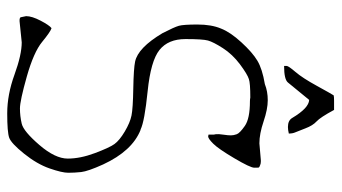

<svg xmlns="http://www.w3.org/2000/svg" viewBox="-221 -682 918 516"><g transform="rotate(90 238.0 -424.0)"><path d="M275.4 -862.8Q295.4 -825.7 306.4 -815.7Q317.4 -805.7 325 -785.6Q332.5 -765.6 335.7 -758.5Q338.9 -751.5 338.9 -741.2Q329.1 -738.8 321.3 -738.8Q303.7 -738.8 296.9 -750.5Q270.5 -794.9 248.5 -795.9Q225.1 -767.6 201.7 -738.8Q193.4 -728.5 157.2 -728.5V-735.4Q157.2 -740.2 173.3 -759Q189.5 -777.8 210.9 -816.9Q232.4 -856 236.3 -861.8Q240.2 -862.8 251 -862.8Q261.7 -862.8 275.4 -862.8ZM206.1 -676.8Q225.6 -684.6 249.5 -684.6Q273.4 -684.6 306.6 -673.3Q339.8 -662.1 365.2 -662.1L410.2 -666Q412.1 -666 414.1 -666Q419.9 -666 423.8 -664.1Q429.7 -662.1 430.2 -660.6Q430.7 -659.2 430.7 -648.4Q430.7 -637.7 405.3 -594.7Q379.9 -551.8 366.2 -538.1Q352.5 -524.4 346.7 -524.4L341.8 -525.4Q341.8 -525.4 341.8 -538.1Q341.8 -541 340.8 -543.9Q339.8 -552.7 341.8 -564.5Q343.8 -578.1 343.8 -585.4Q343.8 -592.8 340.8 -601.1Q337.9 -609.4 318.4 -623Q298.8 -636.7 252 -636.7Q247.1 -636.7 242.2 -637.7Q203.1 -637.7 192.4 -633.8Q179.7 -629.9 152.8 -609.9Q126 -589.8 109.4 -564Q92.8 -538.1 88.9 -523.9Q85 -509.8 85 -463.4Q85 -417 114.3 -393.6Q143.6 -370.1 225.1 -361.8Q306.6 -353.5 328.1 -342.8H329.1Q385.7 -320.3 421.9 -242.2Q440.4 -201.2 442.4 -183.1Q444.3 -165 444.3 -148.4Q444.3 -131.8 432.6 -98.1Q420.9 -64.5 393.1 -29.8Q365.2 4.9 350.1 10.3Q335 15.6 284.7 15.6Q234.4 15.6 180.7 -3.9Q127 -23.4 93.8 -23.4L37.1 -17.6Q37.1 -17.6 34.2 -17.6Q28.3 -17.6 26.4 -20.5L23.4 -35.2Q23.4 -50.8 35.6 -74.2Q47.9 -97.7 55.7 -103.5Q65.4 -100.6 92.8 -78.1Q120.1 -55.7 185.5 -37.1Q251 -18.6 271.5 -18.6Q292 -18.6 312.5 -23.4Q333 -28.3 369.6 -70.8Q406.2 -113.3 406.2 -147Q406.2 -180.7 391.6 -219.7Q377 -258.8 367.2 -272.5Q357.4 -286.1 333.5 -300.3Q309.6 -314.5 290.5 -318.4Q271.5 -322.3 217.8 -323.2Q164.1 -324.2 145.5 -328.1Q108.4 -335.9 69.3 -401.4Q52.7 -433.6 49.3 -445.8Q45.9 -458 45.9 -495.6Q45.9 -533.2 56.6 -558.6Q66.4 -584 93.8 -613.8Q121.1 -643.6 143.1 -656.7Q165 -669.9 206.1 -676.8Z"/></g></svg>

Font: Drukaatie burti
Style: Thin
Weight: 100
Version: Version 0.14